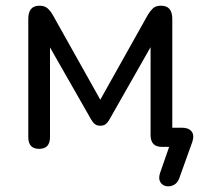

<svg xmlns="http://www.w3.org/2000/svg" viewBox="-20 -514 727 672"><path d="M607 111Q601 127 588 133.5Q575 140 561.5 137.5Q548 135 541 123Q534 111 540 92L572 0H546Q507 0 507 -42V-349L362 -94Q357 -85 350 -79.5Q343 -74 331 -74Q320 -74 313 -79Q306 -84 300 -94L155 -348V-34Q155 7 117 7Q79 7 79 -34V-448Q79 -494 118 -494Q135 -494 145 -486Q155 -478 164 -463L331 -165L498 -463Q506 -476 515.5 -485Q525 -494 544 -494Q583 -494 583 -448V-67H617Q640 -67 650.5 -54Q661 -41 653 -17Z"/></svg>

Font: Chiron GoRound TC N
Style: Regular
Weight: 350
Designer: Ryoko NISHIZUKA 西塚涼子 (kana, bopomofo & ideographs); Paul D. Hunt (Latin, Greek & Cyrillic); Sandoll Communications 산돌커뮤니
Foundry: Adobe
Version: Version 1.000;hotconv 1.1.1;makeotfexe 2.6.0